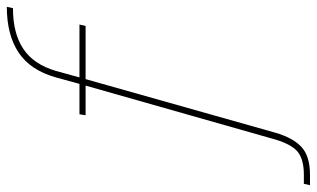

<svg xmlns="http://www.w3.org/2000/svg" viewBox="-252 -590 929 563"><g transform="rotate(-90 212.5 -308.5)"><path d="M470 -735Q396 -735 350.5 -704.5Q305 -674 286 -609L267 -540H422L418 -522H262L105 34Q90 86 63 111Q36 136 -19 136H-49L-45 118H-18Q25 118 47.5 101Q70 84 85 34L243 -522H156L159 -540H248L267 -609Q288 -684 340 -718.5Q392 -753 474 -753Z"/></g></svg>

Font: Fz Poppins Thin
Style: Italic
Weight: 100
Italic angle: -10°
Designer: Ninad Kale (Devanagari), Jonny Pinhorn (Latin)
Foundry: Indian Type Foundry
Version: Vit hóa bi Vntype.Com & FontZin.Com